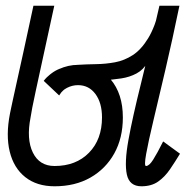

<svg xmlns="http://www.w3.org/2000/svg" viewBox="-20 -638 650 672"><path d="M475 14Q433 14 424 -27Q415 -68 429.5 -148Q444 -228 473.5 -346Q503 -464 538 -618H608Q583 -497 559 -394.5Q535 -292 517 -216.5Q499 -141 491.5 -99Q484 -57 491 -57Q502 -57 516 -79Q530 -101 551 -143L610 -100Q593 -72 575 -45.5Q557 -19 533.5 -2.5Q510 14 475 14ZM187 -304 133 -355Q158 -385 188 -397Q218 -409 250.5 -411Q283 -413 316.5 -413.5Q350 -414 382.5 -420Q415 -426 444.5 -445Q474 -464 498.5 -504Q523 -544 540 -614L496 -419Q482 -394 458 -381Q434 -368 404 -363.5Q374 -359 342 -357Q310 -355 280 -351.5Q250 -348 225.5 -337.5Q201 -327 187 -304ZM171 14Q109 14 68.5 -18Q28 -50 14 -107.5Q0 -165 15 -241Q16 -246 18 -255.5Q20 -265 24.5 -286Q29 -307 38 -347.5Q47 -388 61.5 -454Q76 -520 97 -618H170Q145 -503 129.5 -432Q114 -361 105.5 -321.5Q97 -282 93 -261.5Q89 -241 87 -227Q72 -151 95 -104Q118 -57 171 -57Q246 -57 291.5 -103.5Q337 -150 337 -227Q337 -278 314 -309Q291 -340 253 -340Q233 -340 214.5 -330.5Q196 -321 187 -304L133 -355Q153 -381 186 -396Q219 -411 253 -411Q324 -411 367 -360.5Q410 -310 410 -227Q410 -155 380 -101Q350 -47 296.5 -16.5Q243 14 171 14Z"/></svg>

Font: Victor Mono
Style: Italic
Weight: 400
Italic angle: -12°
Monospace: yes
Designer: Rune Bjørnerås
Version: Version 1.561;gftools[0.9.30]